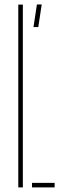

<svg xmlns="http://www.w3.org/2000/svg" viewBox="-20 -820 265 840"><path d="M60 0V-800H80V0ZM120 0V-20H219V0ZM126.5 -701.5 141.5 -800.5H162.5L147.5 -701.5Z"/></svg>

Font: Big Shoulders Stencil Display SC Thin
Style: Regular
Weight: 100
Designer: Patric King
Foundry: XO Type Co
Version: Version 2.001